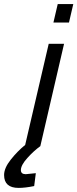

<svg xmlns="http://www.w3.org/2000/svg" viewBox="-56 -714 378 938"><path d="M35 204Q-36 204 -36 141Q-36 107 -3.5 66Q29 25 67 -6L182 -500H257L141 0Q109 23 77.5 58Q46 93 46 117Q46 137 70 137L119 132L111 195Q67 204 35 204ZM205 -604 226 -694H302L281 -604Z"/></svg>

Font: Titillium Web
Style: Italic
Weight: 400
Italic angle: -13°
Version: Version 1.002;PS 57.000;hotconv 1.0.70;makeotf.lib2.5.55311